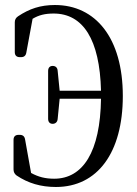

<svg xmlns="http://www.w3.org/2000/svg" viewBox="-20 -743 546 766"><path d="M34 -185V-67C34 -57 38 -49 46 -43C92 -12 143 3 203 3C369 3 470 -134 470 -360C470 -592 361 -723 199 -723C141 -723 97 -708 52 -678C43 -672 39 -664 39 -654V-535C39 -522 46 -515 59 -515H64C76 -515 83 -521 85 -533L110 -668C135 -683 160 -689 194 -689C311 -689 378 -586 383 -381H218L210 -461C209 -474 201 -480 190 -480C179 -480 172 -473 172 -460V-269C172 -256 179 -249 190 -249C201 -249 209 -256 210 -268L218 -349H383C380 -137 311 -30 196 -30C161 -30 133 -37 104 -53L80 -187C78 -199 71 -205 59 -205H54C41 -205 34 -198 34 -185Z"/></svg>

Font: 寒蝉锦书宋 CompactLight
Style: Bold
Weight: 400
Width: 4
Designer: 寒蝉锦书宋{Warren} 思源宋体{Ryoko NISHIZUKA 西塚涼子 (kana & ideographs); Frank Grießhammer (Latin, Greek & Cyrillic); Wenlong ZHANG 
Foundry: Adobe & ChillType
Version: Version 2.000;Glyphs 3.1.1 (3135)